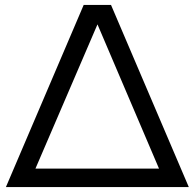

<svg xmlns="http://www.w3.org/2000/svg" viewBox="-20 -760 791 780"><path d="M320 -740H431L747 0H4ZM626 -75 376 -661 124 -75Z"/></svg>

Font: Encode Sans Wide
Style: Regular
Weight: 400
Designer: Pablo Impallari, Andres Torresi
Foundry: Pablo Impallari, Andres Torresi
Version: Version 1.000; ttfautohint (v1.00) -l 8 -r 50 -G 200 -x 14 -